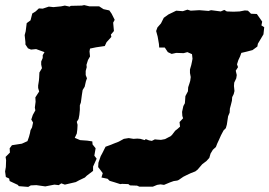

<svg xmlns="http://www.w3.org/2000/svg" viewBox="-63 -709 1059 755"><path d="M48 26 11 23 7 18 -25 3 -27 -7 -40 -13 -43 -35 -40 -52 -39 -79 -41 -92 -24 -109 -25 -126 -16 -138 23 -144 45 -154 51 -171 55 -186 57 -197 63 -208 67 -227 60 -239 66 -257 76 -275 74 -286 77 -309 76 -326 85 -340 91 -349 87 -363V-373L90 -392L91 -404L92 -424L102 -441L99 -455V-467L105 -481V-492L112 -504L79 -516L59 -514L47 -519L37 -534V-543L34 -571L38 -586L42 -618L57 -629L64 -656L77 -664L90 -676L105 -675L129 -683L147 -681L177 -684L192 -687L211 -683L215 -686L259 -687L268 -689L289 -684H327L344 -673L367 -668L376 -655L388 -631L382 -620L385 -587L373 -573L375 -564L356 -543L349 -528L315 -523L291 -518L289 -507L291 -487L283 -473L277 -454L278 -445L274 -430V-414L279 -401L275 -390L272 -377L270 -368L262 -355L259 -336L257 -321L255 -306L251 -295V-277L249 -257L246 -241L239 -230L242 -218L241 -200L239 -184L231 -167L252 -158L280 -156L300 -153L301 -141L313 -126L308 -97L317 -85L303 -54V-37L278 -18L271 -11L248 0L235 7L192 17L178 12L168 19L151 17L115 24L80 19L58 20ZM336 -11 341 -28 333 -39 323 -52 324 -69 333 -95 339 -106 352 -132 374 -140 381 -143 404 -152 424 -163 443 -166 462 -163 477 -164 489 -163 506 -158 510 -162 523 -157 534 -155 546 -161 555 -160 570 -159 586 -162 603 -171 606 -172 613 -178 626 -195 635 -202 645 -211 643 -229 657 -244 654 -253 653 -269 658 -292 664 -303 665 -316 666 -331 676 -350 677 -366 682 -381 685 -391 687 -406 684 -422V-436L689 -453L692 -467L694 -478L692 -496L674 -504L659 -500L630 -501L612 -497L597 -504L585 -522H563L562 -536L557 -565L551 -587L556 -601L570 -617L581 -639L599 -652L630 -667L656 -665L674 -671L687 -667L721 -669L757 -666L767 -669L805 -664L819 -670L829 -664L855 -663L879 -664L900 -668L912 -667L924 -655L947 -654L968 -624L965 -609L976 -602L973 -574L951 -537L949 -526L930 -512L907 -506L886 -501L881 -487L874 -472L869 -456L873 -445L864 -431L868 -414L866 -401L858 -384L857 -371L859 -351L856 -339L850 -327L849 -313L845 -297L841 -282L840 -266L834 -252L829 -219L825 -205L816 -196L806 -177L798 -159L791 -144L786 -131L774 -120L765 -105L760 -88L749 -76L732 -63L714 -42L705 -35L687 -28L670 -20L658 -14L639 -1L634 1L620 3L606 8L582 18L568 16L555 18L538 25H510H485L476 21L448 20L442 15L417 14L410 15L388 8L368 2L360 -6Z"/></svg>

Font: Winky Rough ExtraBold
Style: Italic
Weight: 800
Italic angle: -8.97852°
Designer: Simon Atzbach
Foundry: typofactur
Version: Version 1.206; ttfautohint (v1.8.4.7-5d5b)